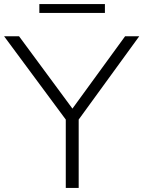

<svg xmlns="http://www.w3.org/2000/svg" viewBox="-31 -917 700 937"><path d="M648.5 -740 353 -333.5V0H290V-333.5L-11 -740H62L322.5 -387L579.5 -740ZM161 -854V-897H481V-854Z"/></svg>

Font: Encode Sans Expanded Light
Style: Regular
Weight: 300
Width: 7
Designer: Multiple Designers
Foundry: Impallari Type
Version: Version 2.000